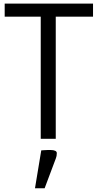

<svg xmlns="http://www.w3.org/2000/svg" viewBox="-20 -767 540 1061"><path d="M205.1 -674.8H5.9V-747.1H494.1V-674.8H288.1V0H205.1ZM221.7 63Q233.4 62 242.7 62H260.7Q275.4 62 284.7 66.2Q293.9 70.3 293.9 79.1Q293.9 95.7 288.6 108.4L226.6 273.4H173.3L208 64Z"/></svg>

Font: Armata
Style: Regular
Weight: 400
Designer: Viktoriya Grabowska
Foundry: Viktoriya Grabowska
Version: Version 1.003